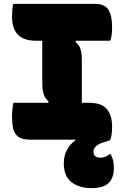

<svg xmlns="http://www.w3.org/2000/svg" viewBox="-20 -720 640 990"><path d="M48 -700H470Q520 -700 539 -670Q558 -640 558 -581Q558 -562 556 -543Q554 -524 549 -510H372L369 -504Q389 -488 395.5 -465.5Q402 -443 402 -412V-190H439Q504 -190 531 -157.5Q558 -125 558 -67Q558 -48 556 -30.5Q554 -13 549 0Q545 5 528 10Q494 18 478 31.5Q462 45 462 62Q462 93 499 93Q513 93 524 88Q535 83 545 75H551Q560 93 563.5 109Q567 125 567 148Q567 197 540 223.5Q513 250 452 250Q389 250 349 219.5Q309 189 309 122Q309 82 326 51.5Q343 21 373 0H134Q91 0 71.5 -17Q52 -34 47 -61Q42 -88 42 -117Q42 -137 44 -156Q46 -175 49 -190H228L231 -196Q212 -213 205 -235Q198 -257 198 -288V-510H165Q42 -510 42 -634Q42 -651 43.5 -669Q45 -687 48 -700Z"/></svg>

Font: Recursive Mn Csl St Blk
Style: Regular
Weight: 900
Monospace: yes
Version: Version 1.079;hotconv 1.0.112;makeotfexe 2.5.65598; ttfautoh